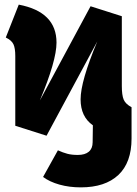

<svg xmlns="http://www.w3.org/2000/svg" viewBox="-20 -573 593 829"><path d="M548 -110V25Q548 129 491 182.5Q434 236 329 236Q279 236 236.5 224Q194 212 166 191L230 76Q252 86 271 91Q290 96 316 96Q347 96 363.5 82Q380 68 380 41L381 -32Q328 -69 328 -144Q328 -222 400 -394L181 13L46 -30V-331Q46 -365 38 -382Q30 -399 5 -411L61 -553Q224 -522 224 -389Q224 -311 152 -139L371 -546L506 -503V-202Q506 -162 514 -143Q522 -124 548 -110Z"/></svg>

Font: FiraGO Heavy
Style: Regular
Weight: 900
Designer: bBox Type
Foundry: bBox Type GmbH
Version: Version 1.001